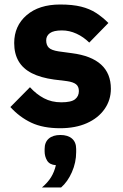

<svg xmlns="http://www.w3.org/2000/svg" viewBox="-20 -557 544 852"><path d="M247 12Q171 12 119 -12.5Q67 -37 26 -82L113 -170Q141 -139 175 -121Q209 -103 252 -103Q296 -103 313 -116.5Q330 -130 330 -153Q330 -173 317.5 -183Q305 -193 277 -197L220 -204Q161 -212 121.5 -232Q82 -252 62.5 -285.5Q43 -319 43 -366Q43 -442 98 -489.5Q153 -537 247 -537Q302 -537 340 -527.5Q378 -518 406.5 -499.5Q435 -481 461 -455L376 -368Q351 -393 319.5 -407.5Q288 -422 255 -422Q218 -422 201.5 -410Q185 -398 185 -378Q185 -357 196.5 -345.5Q208 -334 240 -329L299 -321Q385 -310 428.5 -270.5Q472 -231 472 -163Q472 -113 444 -73Q416 -33 365.5 -10.5Q315 12 247 12ZM248 42Q281 42 299.5 58Q318 74 318 104V118Q318 164 299 207Q280 250 251 275H166Q192 253 206.5 229.5Q221 206 228 176Q200 174 189 155.5Q178 137 178 115V104Q178 74 196.5 58Q215 42 248 42Z"/></svg>

Font: IBM Plex Sans
Style: Regular
Weight: 400
Designer: Mike Abbink, Paul van der Laan, Pieter van Rosmalen
Foundry: Bold Monday
Version: Version 3.201